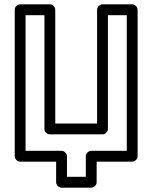

<svg xmlns="http://www.w3.org/2000/svg" viewBox="-20 -721 703 886"><path d="M565 -25H401C385.9 -25 376 -10.7 376 0V95H289V0C289 -15.1 274.7 -25 264 -25H98V-651H185V-126C185 -110.9 199.3 -101 210 -101H453C468.1 -101 478 -115.3 478 -126V-651H565ZM590 25C600.7 25 615 15.1 615 0V-676C615 -686.7 605.1 -701 590 -701H453C442.3 -701 428 -691.1 428 -676V-151H235V-676C235 -686.7 225.1 -701 210 -701H73C62.3 -701 48 -691.1 48 -676V0C48 10.7 57.9 25 73 25H239V120C239 130.7 248.9 145 264 145H401C411.7 145 426 135.1 426 120V25Z"/></svg>

Font: Fog Sans
Style: Outline
Weight: 700
Foundry: Intel Corporation
Version: Version 1.00